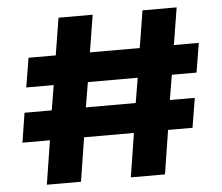

<svg xmlns="http://www.w3.org/2000/svg" viewBox="-51 -772 958 829"><g transform="rotate(-5 428.0 -357.0)"><path d="M380 -714 354 -553H570L596 -714H744L718 -553H826L805 -426H698L680 -318H788L767 -190H661L631 0H483L513 -190H297L267 0H119L149 -190H30L50 -318H168L186 -426H67L88 -553H206L232 -714ZM532 -318 550 -426H334L316 -318Z"/></g></svg>

Font: Non Bureau Extended
Style: Bold
Weight: 700
Width: 7
Designer: Jona Saucedo
Foundry: Non Foundry
Version: Version 1.000; ttfautohint (v1.8.4)